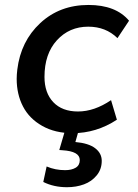

<svg xmlns="http://www.w3.org/2000/svg" viewBox="-20 -534 564 786"><path d="M306.6 121.1Q306.6 85.4 235.8 81.1L222.7 80.1L249.5 -11.2H305.2L288.6 47.4Q342.8 52.2 369.6 72.8Q396.5 93.3 396.5 124.5Q396.5 158.7 376 183.8Q355.5 209 323.7 220.7Q292 232.4 254.4 232.4Q200.2 232.4 157.2 210.9L170.9 147.5Q206.1 162.6 246.6 162.6Q272.9 162.6 289.8 152.6Q306.6 142.6 306.6 121.1ZM162.1 -219.2Q162.1 -153.8 198.2 -115.7Q234.4 -77.6 299.3 -77.6Q366.2 -77.6 434.6 -124L458.5 -43.9Q374.5 11.2 277.3 11.2Q205.6 11.2 152.8 -18.6Q100.1 -48.3 74.2 -98.1Q48.3 -147.9 48.3 -211.4Q48.3 -228 50.8 -249Q64.9 -365.2 144.8 -439.5Q224.6 -513.7 342.3 -513.7Q454.1 -513.7 508.3 -449.2L460.9 -377.9Q413.1 -424.8 341.3 -424.8Q263.7 -424.8 212.9 -369.1Q162.1 -313.5 162.1 -219.2Z"/></svg>

Font: Muli
Style: Semi-BoldItalic
Weight: 600
Italic angle: -7°
Designer: Vernon Adams
Foundry: newtypography
Version: Version 2.0; ttfautohint (v1.00rc1.2-2d82) -l 8 -r 50 -G 200